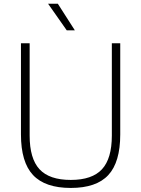

<svg xmlns="http://www.w3.org/2000/svg" viewBox="-20 -964 732 994"><path d="M346.5 9Q213.5 9 151 -57.8Q88.5 -124.5 88.5 -268V-740H133.5V-262Q133.5 -143 184.5 -87.8Q235.5 -32.5 346.5 -32.5Q457 -32.5 508 -87.8Q559 -143 559 -262V-740H602.5V-268Q602.5 -124.5 540.8 -57.8Q479 9 346.5 9ZM325.5 -807 229 -944.5H279.5L367.5 -807Z"/></svg>

Font: Encode Sans XLt
Style: Regular
Weight: 200
Designer: Multiple Designers
Foundry: Impallari Type
Version: Version 3.002; ttfautohint (v1.8.3) -l 8 -r 50 -G 200 -x 14 